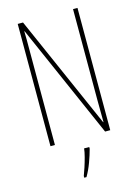

<svg xmlns="http://www.w3.org/2000/svg" viewBox="-137 -788 778 1083"><g transform="rotate(-15 252.0 -246.5)"><path d="M427 0H397L105 -664H103Q104 -644 104 -617Q104 -590 104 -548V0H78V-714H109L400 -54H402Q402 -88 401.5 -123.5Q401 -159 401 -181V-714H427ZM288 71Q279 105 264 146Q249 187 229 221H216V211Q223 193 232 165.5Q241 138 248.5 109.5Q256 81 258 61H288Z"/></g></svg>

Font: Noto Sans Hebrew ExtraCondensed Thin
Style: Regular
Weight: 100
Width: 2
Designer: Monotype Design Team
Foundry: Monotype Imaging Inc.
Version: Version 2.004; ttfautohint (v1.8.4.7-5d5b)